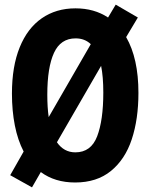

<svg xmlns="http://www.w3.org/2000/svg" viewBox="-20 -771 640 828"><path d="M82 -117.5Q56.5 -166.5 44 -230Q31.5 -293.5 31.5 -367.5Q31.5 -484.5 65 -567Q98.5 -649.5 160.2 -692.2Q222 -735 305.5 -735Q386.5 -735 446 -695.5L479 -751L574.5 -695.5L524 -611Q577 -519 577 -370.5Q577 -257 548.2 -170.2Q519.5 -83.5 458.5 -33.8Q397.5 16 304 16Q216.5 16 156 -29L118 37L24 -15.5ZM425.5 -372Q425.5 -440 416 -487L225.5 -157.5Q255.5 -114 305 -114Q372.5 -114 399 -183.2Q425.5 -252.5 425.5 -372ZM190 -266 371.5 -580.5Q345.5 -605.5 306 -605.5Q241.5 -605.5 212.8 -543Q184 -480.5 184 -362.5Q184 -307.5 190 -266Z"/></svg>

Font: JuliaMono ExtraBold
Style: Regular
Weight: 800
Monospace: yes
Designer: cormullion
Foundry: corm
Version: Version 0.055; ttfautohint (v1.8.4)